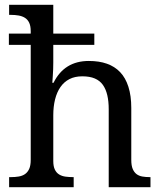

<svg xmlns="http://www.w3.org/2000/svg" viewBox="-20 -780 675 800"><path d="M287 -42V0H18V-42H26Q43 -42 58 -44.5Q73 -47 84 -54.5Q95 -62 101.5 -76Q108 -90 108 -114V-593H17V-640H108V-650Q108 -672 101.5 -685.5Q95 -699 83.5 -706Q72 -713 57 -715.5Q42 -718 26 -718H18V-760H202V-640H373V-593H202V-520Q202 -506 201.5 -491.5Q201 -477 200 -464Q199 -449 198 -435H203Q248 -526 350 -526Q393 -526 425.5 -514.5Q458 -503 480.5 -479.5Q503 -456 515 -418.5Q527 -381 527 -330V-114Q527 -90 533 -76Q539 -62 549 -54.5Q559 -47 573 -44.5Q587 -42 604 -42H607V0H433V-325Q433 -358 427 -383.5Q421 -409 408.5 -426.5Q396 -444 375 -453Q354 -462 323 -462Q292 -462 269.5 -450.5Q247 -439 232 -417.5Q217 -396 209.5 -366Q202 -336 202 -300V-109Q202 -87 208.5 -73.5Q215 -60 226.5 -53Q238 -46 253 -44Q268 -42 284 -42Z"/></svg>

Font: MM Taunggyi
Style: Regular
Weight: 400
Designer: Khon Soe Zaw Thu
Version: Version 1.00 July 18, 2016, initial release